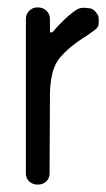

<svg xmlns="http://www.w3.org/2000/svg" viewBox="-20 -499 287 519"><path d="M82 0Q68 0 59 -8.5Q50 -17 50 -30V-448Q50 -461 59 -470Q68 -479 82 -479Q96 -479 105.5 -470Q115 -461 115 -448V-417Q115 -411 118 -411Q121 -411 124 -414Q136 -429 155 -447Q174 -465 189 -474Q197 -478 207 -478Q212 -478 223 -476.5Q234 -475 242 -462Q242 -461 243 -461Q247 -456 247 -443Q247 -441 246.5 -433Q246 -425 235 -417Q224 -409 214 -402Q168 -374 141.5 -342.5Q115 -311 115 -239L114 -30Q114 -17 105 -8.5Q96 0 82 0Z"/></svg>

Font: Gardens CM
Style: Regular
Weight: 400
Designer: Created by: Aleksander Shevchuk, 2010. Modifed by: Daren Olsen, 2020.
Foundry: High-Logic / FontCreator v.13.0.0 build 2663 (64-bit)
Version: Version 3.003 Ukrainian, initial release